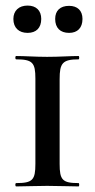

<svg xmlns="http://www.w3.org/2000/svg" viewBox="-20 -669 340 689"><path d="M79 -551C110 -551 128 -569 128 -601C128 -631 110 -649 79 -649C48 -649 28 -631 28 -601C28 -569 48 -551 79 -551ZM228 -551C258 -551 276 -569 276 -601C276 -631 258 -648 228 -648C196 -648 178 -631 178 -601C178 -569 196 -551 228 -551ZM194 -81V-385C194 -442 204 -456 262 -456C265 -456 265 -468 262 -468C233 -468 194 -465 149 -465C108 -465 68 -468 38 -468C34 -468 34 -456 38 -456C97 -456 107 -444 107 -387V-81C107 -23 97 -12 38 -12C34 -12 34 0 38 0C68 0 108 -2 149 -2C194 -2 231 0 262 0C265 0 265 -12 262 -12C204 -12 194 -23 194 -81Z"/></svg>

Font: Cormorant SC Semi
Style: Regular
Weight: 600
Designer: Christian Thalmann (Catharsis Fonts)
Version: Version 1.000;PS 001.000;hotconv 1.0.70;makeotf.lib2.5.58329